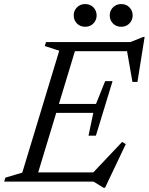

<svg xmlns="http://www.w3.org/2000/svg" viewBox="-37 -872 714 922"><path d="M247.5 -628.5 178 -651 184 -670H336L133 0H-17L-11 -19L70 -43ZM571.5 -635.5 592 -626H275L289.5 -670H589.5L650 -694.5H657.5L623 -478.5H599ZM460 29.5 412 0H84.5L99 -44H441L401.5 -34L549.5 -190.5L567 -180L467.5 29.5ZM423.5 -220.5H388L411 -330H185.5L198.5 -373H424L468 -482.5H503.5L463.5 -351.5ZM372 -743.5Q347.5 -743.5 332.2 -759.5Q317 -775.5 317 -798Q317 -813 324 -825.2Q331 -837.5 343.5 -845Q356 -852.5 372 -852.5Q396.5 -852.5 411.8 -836.5Q427 -820.5 427 -798Q427 -783 420 -770.8Q413 -758.5 400.8 -751Q388.5 -743.5 372 -743.5ZM545 -743.5Q520.5 -743.5 505.2 -759.5Q490 -775.5 490 -798Q490 -813 497 -825.2Q504 -837.5 516.5 -845Q529 -852.5 545 -852.5Q569.5 -852.5 584.8 -836.5Q600 -820.5 600 -798Q600 -783 593 -770.8Q586 -758.5 573.8 -751Q561.5 -743.5 545 -743.5Z"/></svg>

Font: Newsreader 16pt
Style: Italic
Weight: 400
Italic angle: -17°
Designer: Hugues Gentile
Foundry: Production Type
Version: Version 1.003